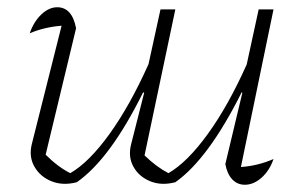

<svg xmlns="http://www.w3.org/2000/svg" viewBox="-20 -505 835 530"><path d="M192 -2Q154 8 122.5 -4.5Q91 -17 75 -45Q59 -73 68 -108L150 -434Q101 -430 62 -413Q73 -445 94 -465Q115 -485 138 -485Q179 -485 190 -427L106 -78Q140 -44 174 -27Q226 -57 282.5 -135.5Q339 -214 390 -328L423 -479H464L379 -76Q412 -44 445 -27Q497 -57 553.5 -135Q610 -213 661 -327L694 -479H735L645 -44Q691 -47 735 -66Q724 -34 702 -14.5Q680 5 656 5Q635 5 621 -10Q607 -25 602 -52L649 -249L647 -250Q555 -66 464 -2Q426 8 395 -4.5Q364 -17 348.5 -44.5Q333 -72 342 -107L378 -249L375 -250Q284 -66 192 -2Z"/></svg>

Font: Piazzolla ExtraLight
Style: Italic
Weight: 200
Italic angle: -11.3°
Designer: Juan Pablo del Peral
Foundry: Huerta Tipografica
Version: Version 1.330